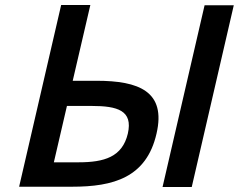

<svg xmlns="http://www.w3.org/2000/svg" viewBox="-20 -743 949 763"><path d="M602 -212C641 -380 531 -422 364 -422H269L339 -723H223L56 -1H267C430 -1 562 -37 602 -212ZM742 0 909 -722H793L626 0ZM344 -322C447 -322 509 -304 488 -212C466 -119 394 -98 292 -98H194L246 -322Z"/></svg>

Font: Perun Medium Italic
Style: Regular
Weight: 500
Italic angle: -12°
Foundry: Copyright (c) Stefan Peev, Context Ltd, 2016
Version: Version 1.026